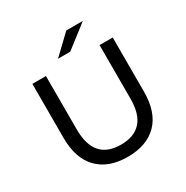

<svg xmlns="http://www.w3.org/2000/svg" viewBox="-198 -1052 1187 1225"><g transform="rotate(-30 395.5 -439.5)"><path d="M99 -302V-700H199V-306Q199 -81 396 -81Q493 -81 543.5 -136Q594 -191 594 -306V-700H691V-302Q691 -150 613.5 -71Q536 8 395 8Q254 8 176.5 -71.5Q99 -151 99 -302ZM457 -887H579L411 -757H321Z"/></g></svg>

Font: CMG Sans Medium
Style: Regular
Weight: 500
Designer: Julieta Ulanovsky
Foundry: Julieta Ulanovsky
Version: Version 7.200